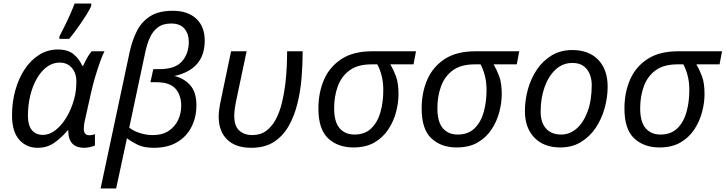

<svg xmlns="http://www.w3.org/2000/svg" viewBox="-20 -826 4104 1086"><path d="M193 10Q129 10 88.5 -36Q48 -82 48 -173Q48 -249 67 -316.5Q86 -384 120.5 -435.5Q155 -487 202.5 -516.5Q250 -546 307 -546Q364 -546 396.5 -519Q429 -492 445 -454H450Q458 -471 471 -495.5Q484 -520 499 -536H571Q560 -515 546.5 -477.5Q533 -440 519.5 -395Q506 -350 496 -306L461 -149Q457 -133 455.5 -119.5Q454 -106 454 -97Q454 -61 485 -61Q501 -61 517 -67V-3Q509 1 491 5.5Q473 10 456 10Q366 10 366 -89H363Q329 -48 288 -19Q247 10 193 10ZM223 -63Q259 -63 293.5 -89.5Q328 -116 355.5 -161.5Q383 -207 399 -264Q407 -293 409.5 -318.5Q412 -344 412 -365Q412 -412 386.5 -442Q361 -472 317 -472Q278 -472 245 -447.5Q212 -423 188 -381Q164 -339 151 -285Q138 -231 138 -172Q138 -117 160.5 -90Q183 -63 223 -63ZM316 -606V-620Q329 -645 345.5 -678Q362 -711 377 -745Q392 -779 402 -806H496V-792Q488 -773 466.5 -739Q445 -705 419.5 -669Q394 -633 371 -606Z M549 240 714 -535Q728 -598 754 -650Q780 -702 828.5 -733.5Q877 -765 957 -765Q1042 -765 1090 -720.5Q1138 -676 1138 -596Q1138 -434 966 -396Q1018 -385 1054.5 -345.5Q1091 -306 1091 -231Q1091 -163 1063 -108Q1035 -53 981.5 -21.5Q928 10 851 10Q793 10 758 -7.5Q723 -25 698 -44L637 240ZM844 -62Q899 -62 934.5 -86Q970 -110 987.5 -147.5Q1005 -185 1005 -227Q1005 -287 973 -324Q941 -361 863 -361H831L847 -435H882Q971 -435 1009.5 -479Q1048 -523 1048 -590Q1048 -634 1023.5 -663.5Q999 -693 948 -693Q901 -693 872 -670.5Q843 -648 827 -611.5Q811 -575 802 -532L711 -104Q735 -85 771 -73.5Q807 -62 844 -62Z M1402 10Q1313 10 1265 -36.5Q1217 -83 1217 -166Q1217 -186 1220 -208.5Q1223 -231 1232 -273L1287 -536H1375L1320 -276Q1311 -234 1308 -211.5Q1305 -189 1305 -171Q1305 -114 1333 -88Q1361 -62 1408 -62Q1454 -62 1486.5 -86.5Q1519 -111 1540.5 -152Q1562 -193 1574.5 -244Q1587 -295 1593.5 -348.5Q1600 -402 1602 -451Q1604 -500 1604 -536H1692Q1692 -465 1686 -388.5Q1680 -312 1662.5 -241Q1645 -170 1613 -113.5Q1581 -57 1529.5 -23.5Q1478 10 1402 10Z M1979 8Q1891 8 1836 -43.5Q1781 -95 1781 -212Q1781 -303 1813 -376Q1845 -449 1912 -492.5Q1979 -536 2085 -536H2333L2319 -462H2188Q2205 -433 2219.5 -395Q2234 -357 2234 -293Q2234 -246 2220.5 -193.5Q2207 -141 2177 -95Q2147 -49 2098.5 -20.5Q2050 8 1979 8ZM1985 -65Q2044 -65 2080 -100Q2116 -135 2132 -192Q2148 -249 2148 -316Q2148 -363 2138 -400Q2128 -437 2114 -462H2081Q2003 -462 1957 -428Q1911 -394 1890.5 -337.5Q1870 -281 1870 -214Q1870 -136 1901 -100.5Q1932 -65 1985 -65Z M2563 8Q2475 8 2420 -43.5Q2365 -95 2365 -212Q2365 -303 2397 -376Q2429 -449 2496 -492.5Q2563 -536 2669 -536H2917L2903 -462H2772Q2789 -433 2803.5 -395Q2818 -357 2818 -293Q2818 -246 2804.5 -193.5Q2791 -141 2761 -95Q2731 -49 2682.5 -20.5Q2634 8 2563 8ZM2569 -65Q2628 -65 2664 -100Q2700 -135 2716 -192Q2732 -249 2732 -316Q2732 -363 2722 -400Q2712 -437 2698 -462H2665Q2587 -462 2541 -428Q2495 -394 2474.5 -337.5Q2454 -281 2454 -214Q2454 -136 2485 -100.5Q2516 -65 2569 -65Z M3149 8Q3056 8 3002.5 -47.5Q2949 -103 2949 -198Q2949 -260 2966 -321Q2983 -382 3016.5 -432Q3050 -482 3100.5 -512.5Q3151 -543 3217 -543Q3311 -543 3364 -487.5Q3417 -432 3417 -336Q3417 -275 3400 -214Q3383 -153 3349.5 -103Q3316 -53 3266 -22.5Q3216 8 3149 8ZM3154 -65Q3202 -65 3241 -98.5Q3280 -132 3303.5 -195Q3327 -258 3327 -346Q3327 -376 3316.5 -404.5Q3306 -433 3282 -451.5Q3258 -470 3218 -470Q3163 -470 3122.5 -432.5Q3082 -395 3060 -332.5Q3038 -270 3038 -195Q3038 -133 3068.5 -99Q3099 -65 3154 -65Z M3710 8Q3622 8 3567 -43.5Q3512 -95 3512 -212Q3512 -303 3544 -376Q3576 -449 3643 -492.5Q3710 -536 3816 -536H4064L4050 -462H3919Q3936 -433 3950.5 -395Q3965 -357 3965 -293Q3965 -246 3951.5 -193.5Q3938 -141 3908 -95Q3878 -49 3829.5 -20.5Q3781 8 3710 8ZM3716 -65Q3775 -65 3811 -100Q3847 -135 3863 -192Q3879 -249 3879 -316Q3879 -363 3869 -400Q3859 -437 3845 -462H3812Q3734 -462 3688 -428Q3642 -394 3621.5 -337.5Q3601 -281 3601 -214Q3601 -136 3632 -100.5Q3663 -65 3716 -65Z"/></svg>

Font: Noto IKEA Latin
Style: Italic
Weight: 400
Italic angle: -12°
Designer: Monotype Design Team
Foundry: Monotype Imaging Inc.
Version: Version 1.0